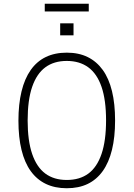

<svg xmlns="http://www.w3.org/2000/svg" viewBox="-20 -993 710 1021"><path d="M335 8Q272 8 224 -15Q176 -38 143.5 -83Q111 -128 94.5 -195.5Q78 -263 78 -351Q78 -439 94.5 -507Q111 -575 143.5 -621Q176 -667 224 -690Q272 -713 335 -713Q399 -713 446.5 -689.5Q494 -666 526.5 -621Q559 -576 575.5 -508.5Q592 -441 592 -352Q592 -264 575.5 -196.5Q559 -129 526.5 -83.5Q494 -38 446.5 -15Q399 8 335 8ZM335 -36Q404 -36 450 -70Q496 -104 520 -174.5Q544 -245 544 -353Q544 -461 520 -531Q496 -601 449.5 -635Q403 -669 335 -669Q267 -669 221 -635Q175 -601 151 -531Q127 -461 127 -352Q127 -245 151 -174.5Q175 -104 221 -70Q267 -36 335 -36ZM218 -932V-973H452V-932ZM300 -805V-869H371V-805Z"/></svg>

Font: Nunito Sans 7pt Condensed ExtraLight
Style: Regular
Weight: 250
Width: 3
Designer: Vernon Adams
Foundry: Vernon Adams
Version: Version 3.101;gftools[0.9.27]